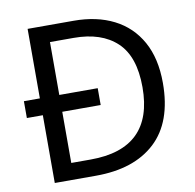

<svg xmlns="http://www.w3.org/2000/svg" viewBox="-80 -795 889 876"><g transform="rotate(-10 365.0 -357.0)"><path d="M317 -714Q424 -714 503 -674Q582 -634 625.5 -556Q669 -478 669 -364Q669 -183 570.5 -91.5Q472 0 295 0H104V-314H30V-392H104V-714ZM304 -637H194V-392H372V-314H194V-77H284Q574 -77 574 -361Q574 -504 503 -570.5Q432 -637 304 -637Z"/></g></svg>

Font: Apis
Style: Regular
Weight: 400
Designer: Monotype Design Team
Foundry: Monotype Imaging Inc.
Version: Version 2.000; build 0001